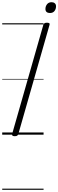

<svg xmlns="http://www.w3.org/2000/svg" viewBox="-20 -1221 528 1741"><path d="M114 14Q99 14 93 9Q87 4 90 -6L373 -996Q377 -1006 384 -1010.5Q391 -1015 406 -1015Q420 -1015 426.5 -1010.5Q433 -1006 429 -995L146 -5Q143 4 136 9Q129 14 114 14ZM433 -1103Q414 -1103 403 -1112Q392 -1121 392 -1140Q392 -1164 406.5 -1182.5Q421 -1201 448 -1201Q465 -1201 476.5 -1191.5Q488 -1182 488 -1164Q488 -1139 474 -1121Q460 -1103 433 -1103ZM0 490H375V500H0ZM0 -20H375V0H0ZM0 -505H375V-500H0ZM0 -1010H375V-1000H0Z"/></svg>

Font: Playwrite AU NSW Guides
Style: Regular
Weight: 400
Designer: Veronika Burian, José Scaglione
Foundry: TypeTogether
Version: Version 1.003